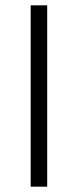

<svg xmlns="http://www.w3.org/2000/svg" viewBox="-20 -700 292 720"><path d="M157 0V-680H95V0Z"/></svg>

Font: Catamaran Light
Style: Regular
Weight: 300
Designer: Pria Ravichandran
Version: Version 2.000